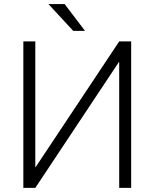

<svg xmlns="http://www.w3.org/2000/svg" viewBox="-20 -912 750 932"><path d="M558.6 -710.9H616.7V0H558.6V-610.4L557.1 -610.8L151.4 0H93.3V-710.9H151.4V-101.1L152.8 -100.6ZM392.6 -762.2H335.4L215.3 -892.1H293.9Z"/></svg>

Font: Roboto Web
Style: Light
Weight: 300
Designer: Google
Version: Version 1.200310; 2013